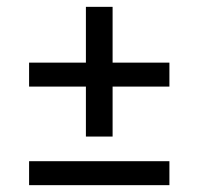

<svg xmlns="http://www.w3.org/2000/svg" viewBox="-20 -541 580 561"><path d="M231 -288H65V-358H231V-521H309V-358H475V-288H309V-142H231ZM65 0V-70H475V0Z"/></svg>

Font: Carrois Gothic
Style: Regular
Weight: 400
Designer: Ralph du Carrois
Foundry: Ralph du Carrois
Version: Version 1.002